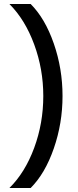

<svg xmlns="http://www.w3.org/2000/svg" viewBox="-20 -758 389 958"><path d="M292 -279Q292 -143 248.5 -17.5Q205 108 133 180H27Q105 103 150.5 -20Q196 -143 196 -279Q196 -413 150.5 -536.5Q105 -660 27 -738H133Q205 -666 248.5 -540.5Q292 -415 292 -279Z"/></svg>

Font: Metropolitano Medium
Style: Regular
Weight: 500
Designer: Fonts by Alex Slobzheninov & Chris M. Simpson / Changes by Cristiano Sobral
Foundry: Fonts by Alex Slobzheninov & Chris M. Simpson / Changes by Cristiano Sobral
Version: Version 1.00;August 30, 2020;FontCreator 13.0.0.2681 64-bit